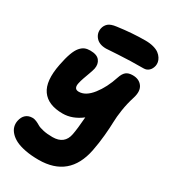

<svg xmlns="http://www.w3.org/2000/svg" viewBox="-241 -848 1104 1249"><g transform="rotate(30 311.5 -223.0)"><path d="M275.9 -559.1Q224.1 -559.1 199 -588.4Q173.8 -617.7 181.2 -655.8Q186.5 -680.2 204.3 -696.3Q222.2 -712.4 265.1 -717.8Q374.5 -732.9 472.2 -732.9Q506.3 -732.9 533 -725.6Q559.6 -718.3 575.2 -706.5Q590.8 -694.8 600.1 -679.9Q609.4 -665 611.8 -651.1Q614.3 -637.2 611.8 -624Q606.4 -599.1 590.6 -584.5Q574.7 -569.8 551.8 -569.8Q449.2 -569.8 364 -564.5Q278.8 -559.1 275.9 -559.1ZM256.8 287.1Q200.7 287.1 156 278.3Q111.3 269.5 83 255.1Q54.7 240.7 36.9 220.9Q19 201.2 13.4 179.9Q7.8 158.7 12.2 136.2Q18.6 104 38.1 86.9Q57.6 69.8 87.9 69.8Q102.5 69.8 118.2 76.7Q133.8 83.5 147.2 91.8Q160.6 100.1 190.7 106.9Q220.7 113.8 261.2 113.8Q351.6 113.8 367.2 30.8Q376 -13.2 382.8 -104Q314.9 -51.8 242.2 -51.8Q132.3 -51.8 86.2 -116.7Q40 -181.6 66.9 -316.9Q77.6 -372.1 90.8 -408.4Q104 -444.8 120.4 -463.9Q136.7 -482.9 153.8 -490Q170.9 -497.1 193.8 -497.1Q245.1 -497.1 264.6 -471.7Q284.2 -446.3 276.9 -409.2Q273.4 -393.6 263.4 -366.2Q253.4 -338.9 245.6 -316.9Q237.8 -294.9 233.2 -273.2Q228.5 -251.5 235.4 -239.3Q242.2 -227.1 262.2 -227.1Q313.5 -227.1 360.6 -286.9Q407.7 -346.7 436 -434.1Q446.8 -467.3 464.4 -481.7Q481.9 -496.1 514.2 -496.1Q562 -496.1 585.7 -463.6Q609.4 -431.2 591.8 -374Q573.7 -316.9 565.4 -262.2Q557.1 -207.5 556.4 -168.2Q555.7 -128.9 550 -67.4Q544.4 -5.9 532.2 56.2Q486.3 287.1 256.8 287.1Z"/></g></svg>

Font: Shantell Sans Bouncy
Style: Italic
Weight: 800
Italic angle: -11.31°
Designer: Stephen Nixon, Anya Danilova, Shantell Martin
Foundry: Arrow Type
Version: Version 1.006;[9816181b4]